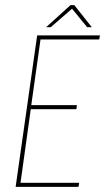

<svg xmlns="http://www.w3.org/2000/svg" viewBox="-20 -729 410 749"><path d="M41 0 125 -591H370L367 -575H138L102 -319H280L278 -303H100L60 -16H289L286 0ZM160 -623 255 -709H270L338 -623H320L261 -695L178 -623Z"/></svg>

Font: Alumni Sans Pinstripe
Style: Italic
Weight: 400
Italic angle: -8°
Designer: Robert E. Leuschke
Foundry: Robert E. Leuschke
Version: Version 1.010; ttfautohint (v1.8.4.7-5d5b)